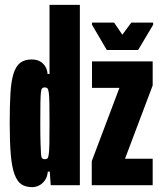

<svg xmlns="http://www.w3.org/2000/svg" viewBox="-20 -763 672 791"><path d="M113 8Q86 8 68.5 -3.5Q51 -15 40 -44.5Q29 -74 24.5 -125.5Q20 -177 20 -256Q20 -328 23 -378Q26 -428 35.5 -459Q45 -490 63 -504Q81 -518 110 -518Q132 -518 146 -509.5Q160 -501 167.5 -487.5Q175 -474 176 -458H184V-743H309V0H189L185 -56H177Q175 -34 164.5 -19.5Q154 -5 140 1.5Q126 8 113 8ZM164 -107Q171 -107 175 -110Q179 -113 181 -128Q183 -142 183.5 -172.5Q184 -203 184 -255Q184 -307 183.5 -336.5Q183 -366 181 -381Q179 -396 175 -399.5Q171 -403 164 -403Q158 -403 154 -399.5Q150 -396 148.5 -382Q147 -368 146.5 -338Q146 -308 146 -255Q146 -202 147 -172Q148 -142 149 -128Q150 -114 154 -110.5Q158 -107 164 -107ZM358 0V-99L472 -401H359V-510H609V-411L495 -109H609V0ZM420 -557 359 -661V-670H450L484 -620L521 -670H611V-661L549 -557Z"/></svg>

Font: Saira UltraCondensed Black
Style: Regular
Weight: 900
Width: 1
Designer: Hector Gatti with collaboration of the Omnibus-Type team
Foundry: Omnibus-Type
Version: Version 1.101